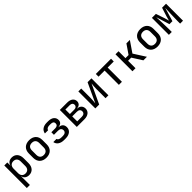

<svg xmlns="http://www.w3.org/2000/svg" viewBox="501 -2389 4398 4398"><g transform="rotate(-45 2700.0 -190.0)"><path d="M338 -560C258 -560 201 -518 188 -447H187V-550H89V180H188V22L186 -104H188C201 -33 257 10 338 10C448 10 520 -69 520 -197V-354C520 -481 448 -560 338 -560ZM421 -202C421 -121 377 -76 304 -76C233 -76 188 -123 188 -202V-348C188 -427 233 -474 304 -474C377 -474 421 -429 421 -349Z M900 8C1035 8 1119 -73 1119 -203V-348C1119 -477 1035 -558 900 -558C765 -558 681 -477 681 -347V-203C681 -73 765 8 900 8ZM900 -79C825 -79 780 -122 780 -203V-347C780 -428 825 -471 900 -471C975 -471 1020 -428 1020 -347V-203C1020 -122 975 -79 900 -79Z M1522 7C1645 7 1725 -56 1725 -154C1725 -236 1680 -286 1585 -292V-294C1664 -298 1707 -340 1707 -407C1707 -501 1635 -557 1515 -557H1469C1357 -557 1279 -502 1266 -411H1369C1376 -448 1415 -471 1469 -471H1515C1573 -471 1604 -447 1604 -400C1604 -354 1573 -326 1515 -326H1390V-243H1522C1587 -243 1621 -210 1621 -159C1621 -112 1584 -79 1522 -79H1469C1411 -79 1371 -100 1365 -135H1262C1276 -47 1355 7 1469 7Z M2136 0C2254 0 2329 -60 2329 -155C2329 -236 2274 -290 2191 -292V-296C2264 -299 2310 -343 2310 -410C2310 -496 2240 -550 2127 -550H1888V0ZM1985 -467H2126C2180 -467 2213 -440 2213 -394C2213 -348 2180 -321 2126 -321H1985ZM1985 -245H2134C2195 -245 2231 -215 2231 -164C2231 -113 2195 -83 2134 -83H1985Z M2613 0 2831 -466C2826 -425 2819 -349 2819 -293V0H2912V-550H2787L2569 -82C2574 -124 2581 -201 2581 -258V-550H2488V0Z M3350 0V-462H3547V-550H3054V-462H3251V0Z M3790 0V-241H3892L4045 0H4160L3977 -287L4157 -550H4045L3891 -326H3790V-550H3691V0Z M4500 8C4635 8 4719 -73 4719 -203V-348C4719 -477 4635 -558 4500 -558C4365 -558 4281 -477 4281 -347V-203C4281 -73 4365 8 4500 8ZM4500 -79C4425 -79 4380 -122 4380 -203V-347C4380 -428 4425 -471 4500 -471C4575 -471 4620 -428 4620 -347V-203C4620 -122 4575 -79 4500 -79Z M4965 0V-87C4965 -213 4956 -403 4952 -492L5053 -164H5150L5249 -497C5244 -400 5235 -202 5235 -87V0H5329V-550H5200L5133 -341C5119 -296 5107 -251 5103 -229C5097 -251 5086 -296 5071 -340L5000 -550H4871V0Z"/></g></svg>

Font: Tekne LDO Medium
Style: Regular
Weight: 500
Monospace: yes
Designer: Alessio Laiso, Mario Rullo, Paolo Rosset
Foundry: Alessio Laiso
Version: Version 1.000;hotconv 1.0.109;makeotfexe 2.5.65596